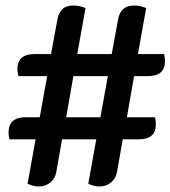

<svg xmlns="http://www.w3.org/2000/svg" viewBox="-20 -679 618 696"><path d="M120 -3Q101 -3 80 -13L109 -174H14Q11 -189 11 -198Q11 -254 73 -254H124L151 -403H47Q43 -415 43 -428Q43 -483 105 -483H165L188 -608Q192 -632 206 -645.5Q220 -659 246 -659Q267 -659 290 -650L260 -483H385L408 -608Q412 -632 426 -645.5Q440 -659 466 -659Q487 -659 510 -650L480 -483H575Q578 -469 578 -457Q578 -403 516 -403H466L440 -254H542Q545 -241 545 -228Q545 -174 483 -174H425L404 -55Q400 -32 382.5 -17.5Q365 -3 340 -3Q321 -3 300 -13L329 -174H205L184 -55Q180 -32 162.5 -17.5Q145 -3 120 -3ZM220 -254H344L371 -403H246Z"/></svg>

Font: Sansita Swashed Medium
Style: Regular
Weight: 500
Designer: Pablo Cosgaya
Foundry: Omnibus-Type
Version: Version 1.003; ttfautohint (v1.8.3)